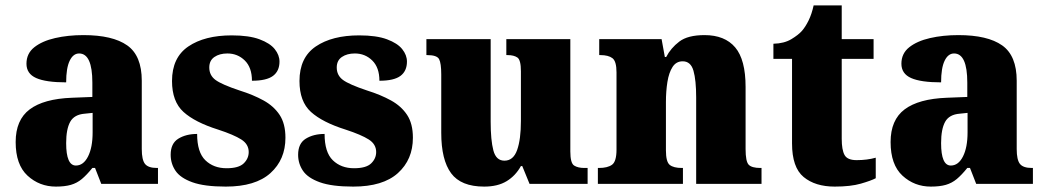

<svg xmlns="http://www.w3.org/2000/svg" viewBox="-20 -681 3868 711"><path d="M187 10Q126 10 82 -30.5Q38 -71 38 -155Q38 -237 90 -276Q142 -315 246 -319L322 -322V-375Q322 -483 273 -483Q251 -483 238 -456Q225 -429 225 -376Q150 -376 114 -392Q78 -408 78 -445Q78 -483 107 -506Q136 -529 184 -540Q232 -551 289 -551Q397 -551 451 -513Q505 -475 505 -382V-129Q505 -89 517 -74Q529 -59 561 -59H565V0H355L332 -59H322Q301 -33 283 -18Q265 -3 242.5 3.5Q220 10 187 10ZM261 -68Q289 -68 306 -101.5Q323 -135 323 -191V-263L294 -260Q255 -257 240 -230Q225 -203 225 -151Q225 -68 261 -68Z M816 10Q737 10 692.5 -6Q648 -22 630 -48.5Q612 -75 612 -108Q612 -150 640.5 -167.5Q669 -185 710 -185Q710 -117 740.5 -87.5Q771 -58 819 -58Q864 -58 882.5 -76Q901 -94 901 -118Q901 -147 873.5 -164.5Q846 -182 788 -201Q702 -228 659.5 -266.5Q617 -305 617 -381Q617 -468 677.5 -509Q738 -550 838 -550Q902 -550 941 -535.5Q980 -521 997.5 -499Q1015 -477 1015 -453Q1015 -418 991 -400Q967 -382 913 -382Q913 -431 886.5 -457Q860 -483 822 -483Q793 -483 774 -470Q755 -457 755 -431Q755 -402 778 -385Q801 -368 867 -346Q918 -330 956 -309Q994 -288 1015.5 -255.5Q1037 -223 1037 -171Q1037 -90 981.5 -40Q926 10 816 10Z M1288 10Q1209 10 1164.5 -6Q1120 -22 1102 -48.5Q1084 -75 1084 -108Q1084 -150 1112.5 -167.5Q1141 -185 1182 -185Q1182 -117 1212.5 -87.5Q1243 -58 1291 -58Q1336 -58 1354.5 -76Q1373 -94 1373 -118Q1373 -147 1345.5 -164.5Q1318 -182 1260 -201Q1174 -228 1131.5 -266.5Q1089 -305 1089 -381Q1089 -468 1149.5 -509Q1210 -550 1310 -550Q1374 -550 1413 -535.5Q1452 -521 1469.5 -499Q1487 -477 1487 -453Q1487 -418 1463 -400Q1439 -382 1385 -382Q1385 -431 1358.5 -457Q1332 -483 1294 -483Q1265 -483 1246 -470Q1227 -457 1227 -431Q1227 -402 1250 -385Q1273 -368 1339 -346Q1390 -330 1428 -309Q1466 -288 1487.5 -255.5Q1509 -223 1509 -171Q1509 -90 1453.5 -40Q1398 10 1288 10Z M1773 10Q1687 10 1650.5 -39.5Q1614 -89 1614 -189V-405Q1614 -447 1606 -462Q1598 -477 1562 -477H1559V-536H1797V-230Q1797 -162 1807 -124Q1817 -86 1848 -86Q1881 -86 1895 -125.5Q1909 -165 1909 -233V-417Q1909 -459 1896 -468Q1883 -477 1859 -477H1855V-536H2092V-120Q2092 -77 2106 -68Q2120 -59 2144 -59H2156V0H1941L1914 -66H1909Q1889 -30 1856 -10Q1823 10 1773 10Z M2194 0V-59H2198Q2230 -59 2246.5 -71Q2263 -83 2263 -127V-413Q2263 -454 2248 -465.5Q2233 -477 2203 -477H2199V-536H2430L2442 -470H2447Q2464 -503 2495.5 -527Q2527 -551 2589 -551Q2664 -551 2702.5 -505.5Q2741 -460 2741 -359V-129Q2741 -83 2752.5 -71Q2764 -59 2796 -59H2800V0H2558V-320Q2558 -384 2548 -419Q2538 -454 2508 -454Q2484 -454 2470.5 -433Q2457 -412 2451.5 -377.5Q2446 -343 2446 -303V-124Q2446 -82 2460 -70.5Q2474 -59 2505 -59H2509V0Z M3071 10Q2999 10 2956 -25.5Q2913 -61 2913 -150V-463H2844V-519Q2884 -520 2910.5 -536Q2937 -552 2950 -567Q2963 -582 2974.5 -605.5Q2986 -629 2993 -661H3097V-536H3215V-463H3097V-167Q3097 -126 3107.5 -107Q3118 -88 3152 -88Q3191 -88 3223 -97V-21Q3206 -12 3168 -1Q3130 10 3071 10Z M3427 10Q3366 10 3322 -30.5Q3278 -71 3278 -155Q3278 -237 3330 -276Q3382 -315 3486 -319L3562 -322V-375Q3562 -483 3513 -483Q3491 -483 3478 -456Q3465 -429 3465 -376Q3390 -376 3354 -392Q3318 -408 3318 -445Q3318 -483 3347 -506Q3376 -529 3424 -540Q3472 -551 3529 -551Q3637 -551 3691 -513Q3745 -475 3745 -382V-129Q3745 -89 3757 -74Q3769 -59 3801 -59H3805V0H3595L3572 -59H3562Q3541 -33 3523 -18Q3505 -3 3482.5 3.5Q3460 10 3427 10ZM3501 -68Q3529 -68 3546 -101.5Q3563 -135 3563 -191V-263L3534 -260Q3495 -257 3480 -230Q3465 -203 3465 -151Q3465 -68 3501 -68Z"/></svg>

Font: Noto Serif SemiCondensed Black
Style: Regular
Weight: 900
Width: 4
Designer: Monotype Design Team
Foundry: Monotype Imaging Inc.
Version: Version 2.014; ttfautohint (v1.8.4.7-5d5b)